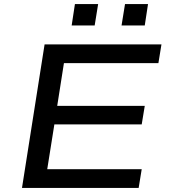

<svg xmlns="http://www.w3.org/2000/svg" viewBox="-20 -923 829 943"><path d="M88 0 199 -705H773L758 -613H294L261 -403H691L676 -312H247L212 -92H676L661 0ZM577 -798 594 -903H707L691 -798ZM332 -798 348 -903H462L445 -798Z"/></svg>

Font: Nunito Sans 7pt Expanded Medium
Style: Italic
Weight: 500
Width: 7
Italic angle: -9°
Designer: Vernon Adams
Foundry: Vernon Adams
Version: Version 3.101;gftools[0.9.27]